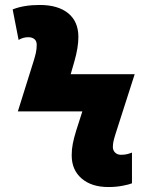

<svg xmlns="http://www.w3.org/2000/svg" viewBox="-20 -744 603 774"><path d="M417 10Q349 10 309 -24.5Q269 -59 269 -118Q269 -142 273.5 -165Q278 -188 287 -217L312 -295H52L115 -496Q121 -515 124.5 -530.5Q128 -546 128 -563Q128 -579 118.5 -586.5Q109 -594 94 -594Q73 -594 55 -583L31 -706Q76 -724 140 -724Q214 -724 255 -690.5Q296 -657 296 -595Q296 -553 280 -497L265 -445H523L446 -205Q440 -186 437.5 -174.5Q435 -163 435 -151Q435 -138 444 -129Q453 -120 468 -120Q483 -120 494 -123Q505 -126 512 -129V-5Q500 0 473.5 5Q447 10 417 10Z"/></svg>

Font: Noto Sans Mono SemiCondensed Black
Style: Regular
Weight: 900
Width: 4
Designer: Monotype Design Team
Foundry: Monotype Imaging Inc.
Version: Version 2.014; ttfautohint (v1.8.4.7-5d5b)